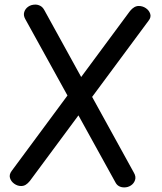

<svg xmlns="http://www.w3.org/2000/svg" viewBox="-20 -802 704 836"><path d="M90 -719Q81 -735 85.5 -749.5Q90 -764 103 -773Q116 -782 134 -782Q145 -782 155.5 -776.5Q166 -771 173 -758L563 -50Q573 -33 568 -18Q563 -3 550 5.5Q537 14 521 14Q508 14 498 8.5Q488 3 482 -9ZM110 -14Q101 -3 92 2.5Q83 8 72 8Q56 8 42 -2Q28 -12 23.5 -27Q19 -42 31 -58L546 -754Q555 -765 564.5 -770.5Q574 -776 584 -776Q601 -776 615 -766.5Q629 -757 634 -742Q639 -727 627 -712Z"/></svg>

Font: Playpen Sans Hebrew
Style: Regular
Weight: 400
Designer: Tom Grace, Laura Meseguer, Veronika Burian, José Scaglione
Foundry: TypeTogether
Version: Version 2.000